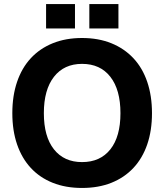

<svg xmlns="http://www.w3.org/2000/svg" viewBox="-20 -914 813 950"><path d="M386 16Q305 16 241 -9.5Q177 -35 132.5 -83Q88 -131 64.5 -199.5Q41 -268 41 -354Q41 -440 64.5 -509Q88 -578 132.5 -626Q177 -674 241 -700Q305 -726 386 -726Q467 -726 531 -700Q595 -674 640 -626Q685 -578 708.5 -509Q732 -440 732 -354Q732 -268 708.5 -199.5Q685 -131 640 -83Q595 -35 531 -9.5Q467 16 386 16ZM386 -112Q476 -112 526 -175Q576 -238 576 -354Q576 -470 526 -534Q476 -598 386 -598Q297 -598 247 -534Q197 -470 197 -354Q197 -238 247 -175Q297 -112 386 -112ZM208 -773V-894H351V-773ZM422 -773V-894H566V-773Z"/></svg>

Font: Geist
Style: Bold
Weight: 400
Designer: Basement.studio, Andrés Briganti, Mateo Zaragoza
Foundry: Basement.studio, Vercel, Andrés Briganti, Guido Ferreyra, Mateo Zaragoza
Version: Version 1.401